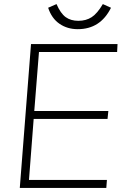

<svg xmlns="http://www.w3.org/2000/svg" viewBox="-20 -921 616 941"><path d="M556 -705 554 -666H171L148 -377H511L507 -338H145L122 -39H504L501 0H77L132 -705ZM216 -883 257 -901Q277 -855 302 -837Q327 -819 364 -819Q402 -819 429.5 -837Q457 -855 484 -901L524 -883Q472 -778 361 -778Q310 -778 271.5 -804.5Q233 -831 216 -883Z"/></svg>

Font: Iunito ExtraLight
Style: Italic
Weight: 200
Italic angle: -4.541°
Designer: Vernon Adams
Foundry: Vernon Adams
Version: Version 2.001;November 30, 2019;FontCreator 12.0.0.2547 64-b